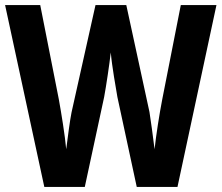

<svg xmlns="http://www.w3.org/2000/svg" viewBox="-29 -800 870 754"><path d="M821 -780H681L608 -409C597 -352 584 -270 578 -214C572 -262 563 -330 558 -360L467 -780H346L252 -359C246 -330 237 -261 231 -214C226 -269 212 -355 202 -410L129 -780H-9L145 -66H304L380 -419C388 -462 401 -549 406 -594C411 -537 426 -455 432 -419L508 -66H668Z"/></svg>

Font: Noto Sans Malayalam UI Condensed
Style: Bold
Weight: 700
Width: 3
Designer: Jelle Bosma - Monotype Design Team
Foundry: Monotype Imaging Inc.
Version: Version 2.104